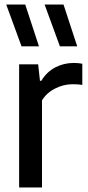

<svg xmlns="http://www.w3.org/2000/svg" viewBox="-20 -828 389 848"><path d="M64.5 -544H148.5L156.5 -471H162.5Q186 -510.5 223.8 -530.2Q261.5 -550 306 -550Q326 -550 343.5 -546.5V-453Q326.5 -456 300.5 -456Q261 -456 223.8 -437.2Q186.5 -418.5 165.5 -385V0H64.5ZM75 -623.5 7.5 -808H91.5L152 -623.5ZM244.5 -623.5 177 -808H260.5L321 -623.5Z"/></svg>

Font: Encode Sans Semi Condensed Medium
Style: Regular
Weight: 500
Width: 4
Designer: Multiple Designers
Foundry: Impallari Type
Version: Version 2.000